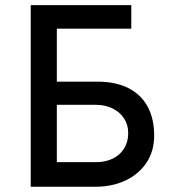

<svg xmlns="http://www.w3.org/2000/svg" viewBox="-20 -709 654 729"><path d="M96.7 -689.5H478.5V-600.1H195.8V-398.9H350.6Q419.9 -398.9 468 -374.3Q516.1 -349.6 540.8 -303.7Q565.4 -257.8 565.4 -194.3Q565.4 -134.8 535.9 -90.8Q506.3 -46.9 455.8 -23.4Q405.3 0 343.3 0H96.7ZM345.2 -93.3Q379.9 -93.3 407.5 -106.4Q435.1 -119.6 450.9 -144.8Q466.8 -169.9 466.8 -204.1Q466.8 -235.8 450.4 -260.3Q434.1 -284.7 406 -297.9Q377.9 -311 343.8 -311H195.8V-93.3Z"/></svg>

Font: Acari Sans Medium
Style: Regular
Weight: 500
Designer: Alfredo Marco Pradil and Stefan Peev
Foundry: Hanken Design Co.
Version: Version 1.045